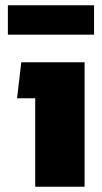

<svg xmlns="http://www.w3.org/2000/svg" viewBox="-20 -711 387 731"><path d="M10 -579V-691H338V-579ZM114 0V-337H45L61 -474H302V0Z"/></svg>

Font: Kanit
Style: Bold
Weight: 700
Designer: Katatrad Team
Foundry: CadsonDemak
Version: Version 2.000; ttfautohint (v1.8.3)